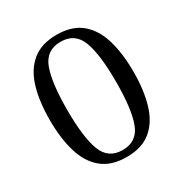

<svg xmlns="http://www.w3.org/2000/svg" viewBox="-163 -806 910 953"><g transform="rotate(-30 292.0 -330.0)"><path d="M292 20Q205 20 152 -23.5Q99 -67 75.5 -146Q52 -225 52 -330Q52 -436 75.5 -514.5Q99 -593 152 -636.5Q205 -680 292 -680Q380 -680 432.5 -636.5Q485 -593 508.5 -514.5Q532 -436 532 -330Q532 -225 508.5 -146Q485 -67 432.5 -23.5Q380 20 292 20ZM292 -20Q374 -20 403 -96.5Q432 -173 432 -330Q432 -488 403 -564Q374 -640 292 -640Q210 -640 181 -564Q152 -488 152 -330Q152 -173 181 -96.5Q210 -20 292 -20Z"/></g></svg>

Font: El Messiri
Style: Regular
Weight: 400
Designer: Mohamed Gaber
Foundry: Kief Type Foundry
Version: Version 2.020